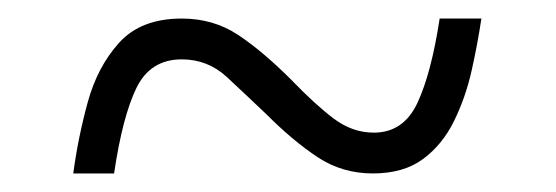

<svg xmlns="http://www.w3.org/2000/svg" viewBox="-20 -460 599 207"><path d="M59 -273Q64 -311 74.5 -349.5Q85 -388 108.5 -414Q132 -440 176 -440Q210 -440 236.5 -422.5Q263 -405 294 -374Q320 -347 340 -332Q360 -317 383 -317Q415 -317 430 -349Q445 -381 454 -440H499Q495 -413 488.5 -384Q482 -355 469.5 -329.5Q457 -304 436 -288.5Q415 -273 382 -273Q349 -273 322.5 -290.5Q296 -308 267 -337Q245 -358 224.5 -377Q204 -396 176 -396Q142 -396 127 -365Q112 -334 103 -273Z"/></svg>

Font: Noto Serif Sinhala Light
Style: Regular
Weight: 300
Designer: Jelle Bosma - Monotype Design Team
Foundry: Monotype Imaging Inc.
Version: Version 2.007; ttfautohint (v1.8.4.7-5d5b)